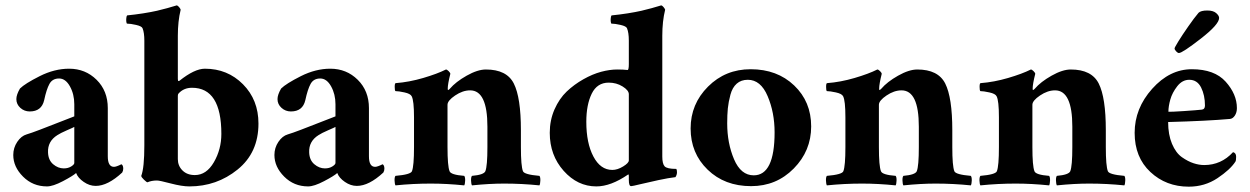

<svg xmlns="http://www.w3.org/2000/svg" viewBox="-20 -699 4740 728"><path d="M221.7 -60.5Q238.3 -60.5 250 -67.9Q261.7 -75.2 261.7 -81.1V-217.8Q258.8 -215.8 233.9 -205.1Q209 -194.3 197.3 -186.5Q160.2 -163.1 162.1 -121.1Q163.1 -91.8 181.6 -76.2Q200.2 -60.5 221.7 -60.5ZM242.2 -438.5Q303.7 -438.5 346.2 -396.5Q388.7 -354.5 388.7 -289.1V-106.4Q388.7 -66.4 412.1 -66.4Q420.9 -66.4 440.4 -76.2Q447.3 -72.3 447.3 -59.6Q447.3 -51.8 443.4 -44.9Q388.7 5.9 342.8 5.9Q319.3 5.9 297.4 -9.3Q275.4 -24.4 268.6 -43Q256.8 -32.2 218.8 -12.2Q180.7 7.8 158.2 7.8Q104.5 7.8 67.4 -29.3Q30.3 -66.4 30.3 -111.3Q30.3 -138.7 45.4 -161.1Q60.5 -183.6 81.1 -189.5Q97.7 -194.3 130.9 -207Q164.1 -219.7 204.1 -235.4Q244.1 -251 261.7 -257.8V-278.3V-303.7Q261.7 -341.8 245.1 -371.6Q228.5 -401.4 204.1 -401.4Q178.7 -401.4 167.5 -380.9Q156.2 -360.4 147.5 -319.3Q137.7 -276.4 92.8 -276.4Q72.3 -276.4 57.1 -290Q42 -303.7 42 -323.2Q42 -339.8 55.7 -363.3Q74.2 -381.8 130.4 -410.2Q186.5 -438.5 242.2 -438.5Z M698.2 7.8Q669.9 7.8 627.4 -3.4Q585 -14.6 575.2 -14.6Q554.7 -14.6 539.1 -7.8Q536.1 -7.8 525.9 -17.6Q515.6 -27.3 515.6 -32.2Q527.3 -62.5 527.3 -148.4V-544.9Q527.3 -575.2 520.5 -591.8Q517.6 -599.6 496.1 -604.5Q474.6 -609.4 461.9 -609.4Q460 -609.4 459 -616.2Q458 -623 459 -630.9Q460 -638.7 461.9 -640.6Q492.2 -643.6 522.9 -648.4Q553.7 -653.3 575.2 -658.2Q596.7 -663.1 613.8 -668Q630.9 -672.9 640.6 -675.8L650.4 -678.7Q654.3 -677.7 659.2 -671.9Q664.1 -666 665 -662.1Q654.3 -618.2 654.3 -563.5V-405.3Q654.3 -402.3 654.3 -400.4Q654.3 -398.4 654.8 -395Q655.3 -391.6 656.7 -391.6Q658.2 -391.6 660.2 -392.6Q717.8 -438.5 756.8 -438.5Q842.8 -438.5 901.4 -379.4Q960 -320.3 960 -230.5Q960 -120.1 880.9 -56.2Q801.8 7.8 698.2 7.8ZM708 -366.2Q676.8 -366.2 657.2 -344.7Q654.3 -341.8 654.3 -335.9V-95.7Q654.3 -70.3 671.9 -52.7Q689.5 -35.2 718.8 -35.2Q762.7 -35.2 791 -84Q819.3 -132.8 819.3 -191.4Q819.3 -366.2 708 -366.2Z M1211.9 -60.5Q1228.5 -60.5 1240.2 -67.9Q1252 -75.2 1252 -81.1V-217.8Q1249 -215.8 1224.1 -205.1Q1199.2 -194.3 1187.5 -186.5Q1150.4 -163.1 1152.3 -121.1Q1153.3 -91.8 1171.9 -76.2Q1190.4 -60.5 1211.9 -60.5ZM1232.4 -438.5Q1293.9 -438.5 1336.4 -396.5Q1378.9 -354.5 1378.9 -289.1V-106.4Q1378.9 -66.4 1402.3 -66.4Q1411.1 -66.4 1430.7 -76.2Q1437.5 -72.3 1437.5 -59.6Q1437.5 -51.8 1433.6 -44.9Q1378.9 5.9 1333 5.9Q1309.6 5.9 1287.6 -9.3Q1265.6 -24.4 1258.8 -43Q1247.1 -32.2 1209 -12.2Q1170.9 7.8 1148.4 7.8Q1094.7 7.8 1057.6 -29.3Q1020.5 -66.4 1020.5 -111.3Q1020.5 -138.7 1035.6 -161.1Q1050.8 -183.6 1071.3 -189.5Q1087.9 -194.3 1121.1 -207Q1154.3 -219.7 1194.3 -235.4Q1234.4 -251 1252 -257.8V-278.3V-303.7Q1252 -341.8 1235.4 -371.6Q1218.8 -401.4 1194.3 -401.4Q1168.9 -401.4 1157.7 -380.9Q1146.5 -360.4 1137.7 -319.3Q1127.9 -276.4 1083 -276.4Q1062.5 -276.4 1047.4 -290Q1032.2 -303.7 1032.2 -323.2Q1032.2 -339.8 1045.9 -363.3Q1064.5 -381.8 1120.6 -410.2Q1176.8 -438.5 1232.4 -438.5Z M1822.3 -435.5Q1901.4 -435.5 1928.2 -382.3Q1955.1 -329.1 1955.1 -205.1V-141.6Q1955.1 -69.3 1962.9 -49.8Q1967.8 -37.1 2025.4 -32.2Q2029.3 -27.3 2028.8 -14.2Q2028.3 -1 2025.4 3.9Q1959 -2.9 1891.6 -2.9Q1835.9 -2.9 1769.5 3.9Q1766.6 -1 1766.1 -14.2Q1765.6 -27.3 1769.5 -32.2Q1814.5 -36.1 1820.3 -49.8Q1828.1 -69.3 1828.1 -141.6V-218.8Q1828.1 -356.4 1762.7 -356.4Q1734.4 -356.4 1705.6 -336.9Q1676.8 -317.4 1676.8 -301.8V-141.6Q1676.8 -69.3 1684.6 -49.8Q1689.5 -36.1 1740.2 -32.2Q1744.1 -27.3 1743.7 -14.2Q1743.2 -1 1740.2 3.9Q1673.8 -2.9 1613.3 -2.9Q1545.9 -2.9 1479.5 3.9Q1476.6 -1 1476.1 -14.2Q1475.6 -27.3 1479.5 -32.2Q1537.1 -37.1 1542 -49.8Q1549.8 -69.3 1549.8 -141.6V-253.9Q1549.8 -317.4 1541 -334Q1536.1 -343.8 1513.7 -348.6Q1491.2 -353.5 1479.5 -353.5Q1476.6 -355.5 1476.6 -369.6Q1476.6 -383.8 1480.5 -383.8Q1531.2 -387.7 1584.5 -403.3Q1637.7 -418.9 1670.9 -435.5Q1674.8 -435.5 1681.2 -429.2Q1687.5 -422.9 1687.5 -418.9Q1677.7 -379.9 1677.7 -363.3Q1677.7 -358.4 1678.7 -357.4Q1680.7 -357.4 1685.5 -362.3Q1708 -388.7 1749.5 -412.1Q1791 -435.5 1822.3 -435.5Z M2320.3 -435.5Q2343.8 -435.5 2359.4 -433.6Q2364.3 -433.6 2364.3 -456.1Q2364.3 -456.1 2364.3 -544.9Q2364.3 -575.2 2357.4 -591.8Q2354.5 -599.6 2333 -604.5Q2311.5 -609.4 2298.8 -609.4Q2296.9 -609.4 2295.9 -616.2Q2294.9 -623 2295.9 -630.9Q2296.9 -638.7 2298.8 -640.6Q2329.1 -643.6 2359.9 -648.4Q2390.6 -653.3 2412.1 -658.2Q2433.6 -663.1 2450.7 -668Q2467.8 -672.9 2477.5 -675.8L2487.3 -678.7Q2491.2 -677.7 2496.1 -671.9Q2501 -666 2502 -662.1Q2491.2 -618.2 2491.2 -563.5V-105.5Q2491.2 -78.1 2500 -68.4Q2508.8 -58.6 2543.9 -58.6Q2546.9 -55.7 2546.9 -45.9Q2546.9 -36.1 2541 -27.3Q2515.6 -24.4 2476.6 -16.1Q2437.5 -7.8 2407.7 -0.5Q2377.9 6.8 2373 6.8Q2364.3 6.8 2364.3 -16.6V-32.2Q2364.3 -39.1 2361.3 -37.1Q2295.9 7.8 2241.2 7.8Q2169.9 7.8 2117.2 -51.3Q2064.5 -110.4 2064.5 -195.3Q2064.5 -243.2 2082.5 -284.2Q2100.6 -325.2 2128.9 -352.1Q2157.2 -378.9 2191.9 -398.4Q2226.6 -418 2259.3 -426.8Q2292 -435.5 2320.3 -435.5ZM2288.1 -385.7Q2244.1 -385.7 2223.6 -343.8Q2203.1 -301.8 2203.1 -237.3Q2203.1 -156.2 2230 -105.5Q2256.8 -54.7 2301.8 -54.7Q2321.3 -54.7 2342.8 -67.9Q2364.3 -81.1 2364.3 -90.8V-341.8Q2364.3 -356.4 2340.8 -371.1Q2317.4 -385.7 2288.1 -385.7Z M2815.4 -396.5Q2790 -396.5 2773.4 -381.8Q2756.8 -367.2 2749.5 -339.8Q2742.2 -312.5 2739.7 -288.1Q2737.3 -263.7 2737.3 -231.4Q2737.3 -156.2 2763.2 -95.2Q2789.1 -34.2 2837.9 -34.2Q2917 -34.2 2917 -197.3Q2917 -272.5 2890.6 -334.5Q2864.3 -396.5 2815.4 -396.5ZM2826.2 -436.5Q2926.8 -436.5 2991.2 -375Q3055.7 -313.5 3055.7 -219.7Q3055.7 -127 2989.7 -60.1Q2923.8 6.8 2828.1 6.8Q2727.5 6.8 2663.1 -55.7Q2598.6 -118.2 2598.6 -211.9Q2598.6 -304.7 2664.6 -370.6Q2730.5 -436.5 2826.2 -436.5Z M3458 -435.5Q3537.1 -435.5 3564 -382.3Q3590.8 -329.1 3590.8 -205.1V-141.6Q3590.8 -69.3 3598.6 -49.8Q3603.5 -37.1 3661.1 -32.2Q3665 -27.3 3664.6 -14.2Q3664.1 -1 3661.1 3.9Q3594.7 -2.9 3527.3 -2.9Q3471.7 -2.9 3405.3 3.9Q3402.3 -1 3401.9 -14.2Q3401.4 -27.3 3405.3 -32.2Q3450.2 -36.1 3456.1 -49.8Q3463.9 -69.3 3463.9 -141.6V-218.8Q3463.9 -356.4 3398.4 -356.4Q3370.1 -356.4 3341.3 -336.9Q3312.5 -317.4 3312.5 -301.8V-141.6Q3312.5 -69.3 3320.3 -49.8Q3325.2 -36.1 3376 -32.2Q3379.9 -27.3 3379.4 -14.2Q3378.9 -1 3376 3.9Q3309.6 -2.9 3249 -2.9Q3181.6 -2.9 3115.2 3.9Q3112.3 -1 3111.8 -14.2Q3111.3 -27.3 3115.2 -32.2Q3172.9 -37.1 3177.7 -49.8Q3185.5 -69.3 3185.5 -141.6V-253.9Q3185.5 -317.4 3176.8 -334Q3171.9 -343.8 3149.4 -348.6Q3127 -353.5 3115.2 -353.5Q3112.3 -355.5 3112.3 -369.6Q3112.3 -383.8 3116.2 -383.8Q3167 -387.7 3220.2 -403.3Q3273.4 -418.9 3306.6 -435.5Q3310.5 -435.5 3316.9 -429.2Q3323.2 -422.9 3323.2 -418.9Q3313.5 -379.9 3313.5 -363.3Q3313.5 -358.4 3314.5 -357.4Q3316.4 -357.4 3321.3 -362.3Q3343.8 -388.7 3385.3 -412.1Q3426.8 -435.5 3458 -435.5Z M4040 -435.5Q4119.1 -435.5 4146 -382.3Q4172.9 -329.1 4172.9 -205.1V-141.6Q4172.9 -69.3 4180.7 -49.8Q4185.5 -37.1 4243.2 -32.2Q4247.1 -27.3 4246.6 -14.2Q4246.1 -1 4243.2 3.9Q4176.8 -2.9 4109.4 -2.9Q4053.7 -2.9 3987.3 3.9Q3984.4 -1 3983.9 -14.2Q3983.4 -27.3 3987.3 -32.2Q4032.2 -36.1 4038.1 -49.8Q4045.9 -69.3 4045.9 -141.6V-218.8Q4045.9 -356.4 3980.5 -356.4Q3952.1 -356.4 3923.3 -336.9Q3894.5 -317.4 3894.5 -301.8V-141.6Q3894.5 -69.3 3902.3 -49.8Q3907.2 -36.1 3958 -32.2Q3961.9 -27.3 3961.4 -14.2Q3960.9 -1 3958 3.9Q3891.6 -2.9 3831.1 -2.9Q3763.7 -2.9 3697.3 3.9Q3694.3 -1 3693.8 -14.2Q3693.4 -27.3 3697.3 -32.2Q3754.9 -37.1 3759.8 -49.8Q3767.6 -69.3 3767.6 -141.6V-253.9Q3767.6 -317.4 3758.8 -334Q3753.9 -343.8 3731.4 -348.6Q3709 -353.5 3697.3 -353.5Q3694.3 -355.5 3694.3 -369.6Q3694.3 -383.8 3698.2 -383.8Q3749 -387.7 3802.2 -403.3Q3855.5 -418.9 3888.7 -435.5Q3892.6 -435.5 3898.9 -429.2Q3905.3 -422.9 3905.3 -418.9Q3895.5 -379.9 3895.5 -363.3Q3895.5 -358.4 3896.5 -357.4Q3898.4 -357.4 3903.3 -362.3Q3925.8 -388.7 3967.3 -412.1Q4008.8 -435.5 4040 -435.5Z M4557.6 -659.2Q4580.1 -659.2 4591.3 -649.4Q4602.5 -639.6 4602.5 -630.9Q4602.5 -606.4 4532.7 -552.2Q4462.9 -498 4450.2 -498Q4445.3 -498 4439.5 -504.4Q4433.6 -510.7 4433.6 -515.6Q4433.6 -518.6 4448.2 -542.5Q4462.9 -566.4 4485.4 -598.6Q4507.8 -630.9 4524.4 -650.4Q4533.2 -659.2 4557.6 -659.2ZM4410.2 -275.4Q4417 -274.4 4467.8 -277.8Q4518.6 -281.2 4536.1 -283.2Q4548.8 -284.2 4548.8 -298.8Q4548.8 -337.9 4534.2 -367.2Q4519.5 -396.5 4489.3 -396.5Q4462.9 -396.5 4443.8 -372.1Q4424.8 -347.7 4417.5 -321.8Q4410.2 -295.9 4410.2 -275.4ZM4409.2 -236.3Q4409.2 -188.5 4423.8 -153.8Q4438.5 -119.1 4461.4 -103Q4484.4 -86.9 4505.4 -80.1Q4526.4 -73.2 4545.9 -73.2Q4610.4 -73.2 4655.3 -122.1Q4667 -119.1 4667 -104.5Q4667 -89.8 4664.1 -85.9Q4644.5 -55.7 4596.2 -23.4Q4547.9 8.8 4487.3 8.8Q4401.4 8.8 4341.8 -46.9Q4282.2 -102.5 4282.2 -195.3Q4282.2 -288.1 4348.6 -362.3Q4415 -436.5 4499 -436.5Q4585 -436.5 4627.4 -389.2Q4669.9 -341.8 4669.9 -289.1Q4669.9 -272.5 4662.1 -260.7Q4654.3 -249 4643.6 -248Q4555.7 -240.2 4409.2 -236.3Z"/></svg>

Font: Crimson
Style: Bold
Weight: 700
Version: Version 0.8 ; ttfautohint (v1.00) -l 8 -r 50 -G 200 -x 14 -D